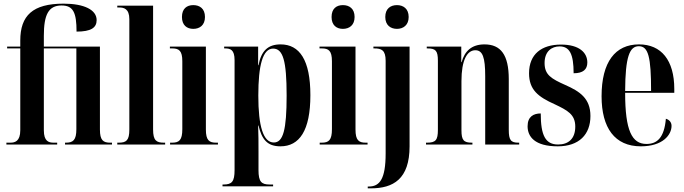

<svg xmlns="http://www.w3.org/2000/svg" viewBox="-20 -791 3745 1051"><path d="M15 0H293V-10H274C247 -10 220 -17 220 -78V-526H398V-84C398 -24 380 -10 341 -10H336V0H593V-10H583C545 -10 527 -23 527 -82V-536H220V-595C220 -710 245 -761 317 -761C381 -761 399 -722 399 -618C478 -618 509 -639 509 -681C509 -737 441 -771 328 -771C159 -771 91 -706 91 -569V-536H19V-526H91V-78C91 -17 61 -10 37 -10H15Z M622 0H884V-10H877C836 -10 818 -22 818 -82V-760H622V-750H633C657 -750 688 -744 688 -686V-82C688 -22 671 -10 630 -10H622Z M1038 -633C1073 -633 1102 -653 1102 -698C1102 -744 1073 -763 1038 -763C1003 -763 976 -744 976 -698C976 -653 1003 -633 1038 -633ZM911 0H1173V-10H1163C1125 -10 1107 -23 1107 -82V-536H910V-526H923C960 -526 978 -513 978 -456V-84C978 -24 961 -10 922 -10H911Z M1198 229H1475V219H1456C1411 219 1395 204 1395 140V36C1395 -11 1395 -57 1393 -104H1395C1413 -29 1442 10 1515 10C1619 10 1679 -76 1679 -270C1679 -462 1620 -548 1516 -548C1446 -548 1410 -512 1395 -434H1393V-536H1207V-526H1212C1241 -526 1264 -519 1264 -462V140C1264 204 1249 219 1203 219H1198ZM1479 -11C1421 -11 1394 -100 1394 -268C1394 -433 1418 -525 1475 -525C1529 -525 1549 -459 1549 -268C1549 -80 1530 -11 1479 -11Z M1857 -633C1892 -633 1921 -653 1921 -698C1921 -744 1892 -763 1857 -763C1822 -763 1795 -744 1795 -698C1795 -653 1822 -633 1857 -633ZM1730 0H1992V-10H1982C1944 -10 1926 -23 1926 -82V-536H1729V-526H1742C1779 -526 1797 -513 1797 -456V-84C1797 -24 1780 -10 1741 -10H1730Z M2153 -633C2187 -633 2217 -653 2217 -698C2217 -744 2187 -763 2153 -763C2118 -763 2089 -744 2089 -698C2089 -653 2118 -633 2153 -633ZM1993 240H2010C2132 240 2222 190 2222 10V-536H2024V-526H2029C2068 -526 2091 -517 2091 -458V49C2091 188 2059 230 1999 230H1993Z M2312 0H2566V-10H2563C2518 -10 2506 -24 2506 -78V-347C2506 -462 2537 -516 2582 -516C2622 -516 2636 -477 2636 -374V0H2822V-10H2818C2776 -10 2765 -24 2765 -81V-358C2765 -491 2721 -548 2632 -548C2561 -548 2523 -510 2507 -451H2505V-536H2316V-526H2320C2365 -526 2377 -513 2377 -459V-80C2377 -24 2365 -10 2317 -10H2312Z M3033 10C3150 10 3212 -55 3212 -156C3212 -253 3153 -291 3074 -326C2998 -360 2961 -381 2961 -446C2961 -511 3001 -537 3043 -537C3098 -537 3120 -495 3120 -390C3172 -390 3195 -411 3195 -449C3195 -502 3152 -547 3051 -547C2945 -547 2876 -495 2876 -390C2876 -300 2925 -261 3017 -220C3086 -187 3129 -165 3129 -98C3129 -31 3091 0 3035 0C2966 0 2940 -49 2940 -170C2901 -170 2868 -153 2868 -100C2868 -43 2907 10 3033 10Z M3488 10C3607 10 3656 -52 3656 -102C3656 -122 3643 -136 3625 -141C3616 -37 3577 -3 3519 -3C3439 -3 3402 -76 3402 -283H3671V-304C3671 -461 3600 -548 3478 -548C3348 -548 3273 -452 3273 -264C3273 -91 3345 10 3488 10ZM3544 -293H3402C3403 -480 3426 -538 3477 -538C3529 -538 3544 -479 3544 -293Z"/></svg>

Font: Noto Serif Display ExtraCondensed
Style: Bold
Weight: 700
Width: 2
Designer: Monotype Design Team
Foundry: Monotype Imaging Inc.
Version: Version 2.009